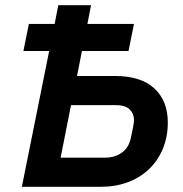

<svg xmlns="http://www.w3.org/2000/svg" viewBox="-20 -718 703 738"><path d="M169 -522H70L91 -626H190L204 -698H330L316 -626H495L474 -522H295L276 -426H421Q522 -426 573.5 -378Q625 -330 625 -247Q625 -193 606.5 -147.5Q588 -102 554 -69Q520 -36 472.5 -18Q425 0 367 0H64ZM383 -112Q421 -112 448 -131Q475 -150 483 -188Q488 -211 491.5 -229Q495 -247 495 -257Q495 -281 478.5 -297.5Q462 -314 424 -314H253L213 -112Z"/></svg>

Font: IBM Plex Sans SmBld
Style: Italic
Weight: 600
Italic angle: -11°
Designer: Mike Abbink, Paul van der Laan, Pieter van Rosmalen
Foundry: Bold Monday
Version: Version 3.005